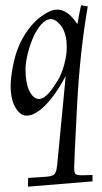

<svg xmlns="http://www.w3.org/2000/svg" viewBox="-20 -432 383 722"><path d="M288.1 227.1 327.9 226.1V250L85 270L85.9 237.1Q121.1 234.4 133.3 234Q145.5 233.6 155.3 232.5Q165 231.4 169.2 230.5Q173.3 229.5 178.7 227.1Q184.1 224.6 185.9 221.8Q187.7 219 189.9 213.9Q192.9 207.5 195.1 188L227.1 -146Q168 -36.1 110.8 -5.4Q95 2.9 78.5 2.9Q62 2.9 47.9 -13.7Q20 -46.1 20 -108.9Q20 -137 28.2 -180.8Q36.4 -224.6 50.2 -257.4Q64 -290.3 84.8 -318.7Q105.7 -347.2 126 -363.3Q167.5 -396 195.1 -396Q235.1 -396 271 -341.1Q280 -392.1 284.9 -412.1L310.1 -408Q280.3 -237.5 269.7 -32.3Q259 172.9 259 195.7Q259 218.5 264.5 222.8Q270 227.1 288.1 227.1ZM100.8 -73.7Q132.8 -36.6 177.2 -99.1Q184.6 -109.4 197.5 -129.9Q210.4 -150.4 220.7 -186.5Q231 -222.7 231 -252.9Q231 -283.2 224.9 -303.3Q218.8 -323.5 209.5 -335.4Q189.7 -360.1 171.3 -360.1Q152.8 -360.1 135.1 -340.1Q117.4 -320.1 104.7 -291Q92 -262 84 -229.1Q75.9 -196.3 75.9 -171.1Q75.9 -146 79.5 -126Q83 -106 88.4 -93.9Q93.8 -81.8 100.8 -73.7Z"/></svg>

Font: Linden Hill
Style: Italic
Weight: 400
Italic angle: -5.60001°
Version: Version 1.201